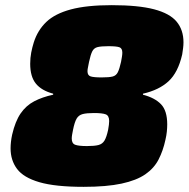

<svg xmlns="http://www.w3.org/2000/svg" viewBox="-20 -716 731 744"><path d="M304 8Q194 8 132.5 -10Q71 -28 46 -61.5Q21 -95 21 -141Q21 -166 27 -194Q39 -246 60 -276.5Q81 -307 112.5 -323.5Q144 -340 186 -349V-353Q141 -365 119 -392Q97 -419 97 -469Q97 -492 101 -512.5Q105 -533 111 -552Q126 -599 159.5 -631Q193 -663 254.5 -679.5Q316 -696 413 -696Q516 -696 577 -680Q638 -664 664.5 -632Q691 -600 691 -552Q691 -541 689.5 -529.5Q688 -518 686 -505Q670 -435 633 -401Q596 -367 534 -353V-349Q580 -337 604 -312Q628 -287 628 -234Q628 -221 626.5 -206Q625 -191 621 -174Q612 -132 594.5 -98Q577 -64 543 -40.5Q509 -17 451 -4.5Q393 8 304 8ZM374 -416Q403 -416 416.5 -419.5Q430 -423 436.5 -436Q443 -449 449 -476Q451 -487 452.5 -496Q454 -505 454 -512Q454 -529 442.5 -533Q431 -537 400 -537Q372 -537 358 -533.5Q344 -530 337.5 -517Q331 -504 325 -476Q323 -464 321 -455.5Q319 -447 319 -440Q319 -424 331 -420Q343 -416 374 -416ZM317 -150Q346 -150 361.5 -154Q377 -158 385 -171.5Q393 -185 399 -213Q401 -224 402 -232.5Q403 -241 403 -247Q403 -268 389.5 -273Q376 -278 344 -278Q316 -278 300.5 -274Q285 -270 277 -256.5Q269 -243 263 -213Q261 -203 259.5 -194.5Q258 -186 258 -179Q258 -160 271.5 -155Q285 -150 317 -150Z"/></svg>

Font: Saira Black
Style: Italic
Weight: 900
Italic angle: -12°
Designer: Hector Gatti with collaboration of the Omnibus-Type team
Foundry: Omnibus-Type
Version: Version 1.100; ttfautohint (v1.8.3)